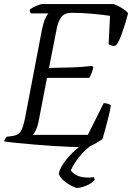

<svg xmlns="http://www.w3.org/2000/svg" viewBox="-27 -724 650 944"><path d="M396 0Q370 0 329 -1.5Q288 -3 240 -6Q192 -9 144.5 -13Q97 -17 57 -21Q17 -25 -7 -29Q-3 -43 7 -52L33 -55Q62 -59 74 -76.5Q86 -94 96 -143L180 -582Q187 -615 196 -634Q205 -653 211 -658H125Q123 -660 121 -665Q119 -670 119 -676Q125 -682 137.5 -688.5Q150 -695 162.5 -699.5Q175 -704 181 -704H532Q551 -697 572 -684.5Q593 -672 603 -659Q589 -606 573 -561Q557 -516 543 -501Q532 -496 521.5 -500Q511 -504 507 -507L514 -646Q483 -651 430 -656Q377 -661 326 -661Q290 -661 274.5 -640Q259 -619 252 -584L214 -390Q280 -391 327 -392.5Q374 -394 426 -400L432 -392Q427 -373 421.5 -360Q416 -347 411 -341H204L162 -123Q157 -99 149 -83Q141 -67 135 -61H405L483 -217Q496 -217 506.5 -212.5Q517 -208 518 -205Q515 -185 508 -155.5Q501 -126 492.5 -95.5Q484 -65 477 -41Q468 -34 452.5 -24.5Q437 -15 421.5 -8Q406 -1 396 0ZM351 200Q345 200 325 190Q305 180 286 164Q267 148 262 129Q267 107 284.5 80.5Q302 54 327.5 29Q353 4 380 -14H428Q402 4 379.5 28Q357 52 342 75.5Q327 99 321 114Q340 138 369.5 145Q399 152 434 147Q435 150 437 153.5Q439 157 438 162Q422 179 395.5 189.5Q369 200 351 200Z"/></svg>

Font: Texturina 72pt 72pt Light
Style: Italic
Weight: 300
Italic angle: -11°
Designer: Guillermo Torres Carreño
Foundry: Omnibus-Type
Version: Version 1.002; ttfautohint (v1.8.3)